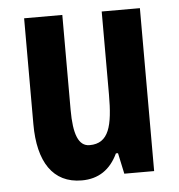

<svg xmlns="http://www.w3.org/2000/svg" viewBox="-45 -589 598 641"><g transform="rotate(-5 254.0 -268.0)"><path d="M447 -546H319V-268C319 -163 305 -105 240 -105C203 -105 187 -146 187 -228V-546H59V-191C59 -65 107 10 204 10C260 10 300 -17 325 -70H332L347 0H447Z"/></g></svg>

Font: Noto Sans Gurmukhi UI ExtraCondensed
Style: Bold
Weight: 700
Width: 2
Designer: Jelle Bosma - Monotype Design Team
Foundry: Monotype Imaging Inc.
Version: Version 2.004